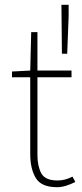

<svg xmlns="http://www.w3.org/2000/svg" viewBox="-20 -772 342 800"><path d="M218 8Q152 8 129 -30.5Q106 -69 106 -130V-450H30V-474L106 -478L110 -638H136V-478H278V-450H136V-126Q136 -80 152 -50Q168 -20 220 -20Q234 -20 249 -23.5Q264 -27 282 -36L294 -14Q275 -4 255 2Q235 8 218 8ZM238 -548 236 -752H266V-704L260 -548Z"/></svg>

Font: Source Sans 3 ExtraLight ExtraLight
Style: Regular
Weight: 250
Version: Version 3.052;hotconv 1.1.0;makeotfexe 2.6.0